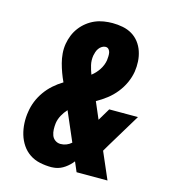

<svg xmlns="http://www.w3.org/2000/svg" viewBox="-111 -832 823 930"><g transform="rotate(15 300.0 -367.5)"><path d="M232 8Q203 8 174.5 2Q146 -4 123 -19.5Q100 -35 84.5 -58Q69 -81 61 -108Q53 -135 51.5 -164.5Q50 -194 55 -223Q59 -250 69.5 -276Q80 -302 97 -326Q114 -350 136 -369.5Q158 -389 183 -404Q173 -425 165 -447Q157 -469 151 -491.5Q145 -514 143 -538.5Q141 -563 145 -587Q149 -610 157.5 -631Q166 -652 180 -670.5Q194 -689 212.5 -703.5Q231 -718 252 -727Q273 -736 295.5 -739.5Q318 -743 339 -743Q365 -743 390.5 -738Q416 -733 437 -720.5Q458 -708 473 -688.5Q488 -669 496 -645Q504 -621 505.5 -595Q507 -569 503 -543Q498 -514 485.5 -486.5Q473 -459 453.5 -434.5Q434 -410 409.5 -391Q385 -372 358 -357L394 -273L431 -335H575L474 -168Q469 -159 464 -151Q459 -143 454 -134L512 0H357L336 -49Q321 -29 299 -13.5Q277 2 253 6L245 7ZM304 -475Q325 -491 340 -514Q355 -537 359 -562Q360 -571 360.5 -581Q361 -591 359.5 -600Q358 -609 352 -616Q346 -623 336 -623Q327 -623 318 -617.5Q309 -612 303 -603.5Q297 -595 294 -586Q291 -577 289 -567Q285 -542 290.5 -519Q296 -496 304 -475ZM246 -112Q261 -112 275 -117.5Q289 -123 300 -133L237 -279Q222 -263 211.5 -243.5Q201 -224 198 -204Q196 -188 196.5 -172.5Q197 -157 202 -143Q207 -129 219 -120.5Q231 -112 246 -112Z"/></g></svg>

Font: Iosevka Slab Heavy Extended
Style: Italic
Weight: 900
Width: 7
Italic angle: -9°
Monospace: yes
Designer: Belleve Invis
Foundry: Belleve Invis
Version: Version 11.1.0; ttfautohint (v1.8.3)